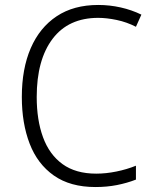

<svg xmlns="http://www.w3.org/2000/svg" viewBox="-20 -744 640 774"><path d="M365 10Q263 10 197 -36.5Q131 -83 99.5 -165Q68 -247 68 -353Q68 -467 104 -550Q140 -633 208.5 -678.5Q277 -724 376 -724Q422 -724 466.5 -714Q511 -704 550 -685L528 -636Q491 -655 450.5 -663.5Q410 -672 376 -672Q256 -672 192 -587.5Q128 -503 128 -353Q128 -260 153.5 -190.5Q179 -121 232 -82.5Q285 -44 368 -44Q407 -44 449 -52.5Q491 -61 528 -76V-20Q492 -6 451.5 2Q411 10 365 10Z"/></svg>

Font: Noto Sans Mono Light
Style: Regular
Weight: 300
Designer: Monotype Design Team
Foundry: Monotype Imaging Inc.
Version: Version 2.014; ttfautohint (v1.8.4.7-5d5b)